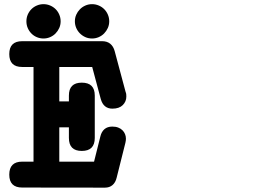

<svg xmlns="http://www.w3.org/2000/svg" viewBox="-20 -842 1244 909"><path d="M85 -524.9Q23.9 -524.9 23.9 -585.9Q23.9 -647 85 -647H463.4Q486.8 -647 501.7 -635Q516.6 -623 522.9 -600.1Q535.6 -552.2 548.8 -503.4Q562 -454.6 574.7 -406.7Q577.1 -401.4 577.6 -396Q578.1 -390.6 578.1 -384.8Q578.1 -361.3 561.3 -344.5Q544.4 -327.6 512.2 -327.6Q469.7 -327.6 457 -373.5L416.5 -524.9H260.7V-361.8H306.2V-389.6Q306.2 -450.7 367.2 -450.7Q428.7 -450.7 428.7 -389.6V-189Q428.7 -127.4 367.2 -127.4Q306.2 -127.4 306.2 -189V-239.3H260.7V-76.7H425.3Q432.6 -106.4 440.2 -136.2Q447.8 -166 455.1 -195.8Q460.4 -218.3 474.6 -230.5Q488.8 -242.7 511.7 -242.7Q527.8 -242.7 539.8 -238Q551.8 -233.4 559.8 -225.3Q567.9 -217.3 572 -207Q576.2 -196.8 576.2 -185.1Q576.2 -176.8 573.7 -166L532.2 -0.5Q526.9 22 512.7 34.2Q498.5 46.4 476.6 46.4L85 45.9Q23.9 45.9 23.9 -15.1Q23.9 -76.7 85 -76.7H138.7V-524.9ZM186 -822.3Q202.6 -822.3 217.5 -815.9Q232.4 -809.6 243.4 -798.6Q254.4 -787.6 260.7 -772.7Q267.1 -757.8 267.1 -741.2Q267.1 -724.1 260.5 -709.5Q253.9 -694.8 242.9 -683.6Q231.9 -672.4 217 -666Q202.1 -659.7 186 -659.7Q169.9 -659.7 155 -665.8Q140.1 -671.9 129.2 -682.9Q118.2 -693.8 111.6 -708.7Q105 -723.6 105 -741.2Q105 -757.8 111.3 -772.7Q117.7 -787.6 128.7 -798.6Q139.6 -809.6 154.5 -815.9Q169.4 -822.3 186 -822.3ZM416 -822.3Q432.6 -822.3 447.5 -815.9Q462.4 -809.6 473.4 -798.6Q484.4 -787.6 490.7 -772.7Q497.1 -757.8 497.1 -741.2Q497.1 -724.1 490.5 -709.5Q483.9 -694.8 472.9 -683.6Q461.9 -672.4 447 -666Q432.1 -659.7 416 -659.7Q398.4 -659.7 383.5 -666.5Q368.7 -673.3 357.7 -684.6Q346.7 -695.8 340.6 -710.4Q334.5 -725.1 334.5 -741.2Q334.5 -757.3 340.8 -772Q347.2 -786.6 358.2 -797.9Q369.1 -809.1 384 -815.7Q398.9 -822.3 416 -822.3Z"/></svg>

Font: Erica Type
Style: Bold Italic
Weight: 700
Monospace: yes
Designer: Peter Wiegel
Foundry: Peter Wiegel
Version: Version 1.000 2010 initial release